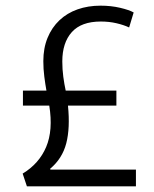

<svg xmlns="http://www.w3.org/2000/svg" viewBox="-20 -658 545 678"><path d="M75 0 60 -45Q118 -80 143 -139Q168 -198 154 -285H61V-338H144Q140 -360 136.5 -387Q133 -414 133 -442Q133 -488 148 -524.5Q163 -561 190 -586.5Q217 -612 254 -625Q291 -638 335 -638Q372 -638 404 -630.5Q436 -623 452 -614L436 -561Q417 -570 391 -576Q365 -582 336 -582Q267 -582 233.5 -544.5Q200 -507 200 -441Q200 -413 203.5 -387Q207 -361 212 -338H391V-285H220Q228 -206 214 -152Q200 -98 157 -62L158 -59H460V0Z"/></svg>

Font: Ek Mukta Light
Style: Regular
Weight: 300
Designer: Girish Dalvi and Yashodeep Gholap
Foundry: Ek Type
Version: Version 2.538;PS 1.002;hotconv 16.6.51;makeotf.lib2.5.65220;